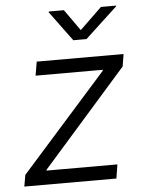

<svg xmlns="http://www.w3.org/2000/svg" viewBox="-54 -800 641 844"><g transform="rotate(-5 267.0 -378.5)"><path d="M19 0 27.8 -50.8 406.7 -477.1 407.2 -481.4H110.8L121.1 -542.5H504.4L495.6 -488.3L123 -65.4L122.1 -61.5H435.1L425.3 0ZM259.8 -757.3 326.2 -663.6 423.3 -757.3H490.7L489.7 -753.9L347.7 -622.1H289.6L192.4 -753.9L193.4 -757.3Z"/></g></svg>

Font: Inter 16pt Light
Style: Italic
Weight: 300
Italic angle: -9.3988°
Version: Version 4.001;git-66647c0bb